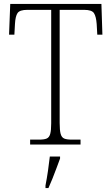

<svg xmlns="http://www.w3.org/2000/svg" viewBox="-20 -734 568 975"><path d="M133 0V-25H180Q204 -25 217 -30.5Q230 -36 235 -54Q240 -72 240 -108V-684H119Q80 -684 69 -667.5Q58 -651 56 -612L53 -558H26L32 -714H495L500 -558H474L471 -612Q468 -651 457 -667.5Q446 -684 407 -684H283V-109Q283 -72 288 -54Q293 -36 306 -30.5Q319 -25 344 -25H389V0ZM211 208Q218 172 223.5 134.5Q229 97 233 61H285V71Q277 92 267 119.5Q257 147 246 174Q235 201 226 221H211Z"/></svg>

Font: Noto Serif Lao SemiCondensed ExtraLight
Style: Regular
Weight: 200
Width: 4
Designer: Monotype Design Team
Foundry: Monotype Imaging Inc.
Version: Version 2.003; ttfautohint (v1.8.4.7-5d5b)